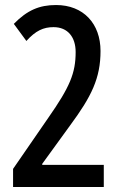

<svg xmlns="http://www.w3.org/2000/svg" viewBox="-20 -744 481 764"><path d="M393 0V-88H148V-92L259 -245C344 -360 380 -433 380 -541C380 -650 312 -724 203 -724C136 -724 88 -703 35 -649L85 -581C122 -622 153 -636 193 -636C250 -636 281 -596 281 -537C281 -453 258 -398 172 -275L32 -72V0Z"/></svg>

Font: Noto Sans Hebrew ExtraCondensed Medium
Style: Regular
Weight: 500
Width: 2
Designer: Monotype Design Team
Foundry: Monotype Imaging Inc.
Version: Version 2.004